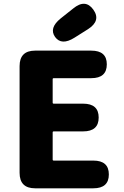

<svg xmlns="http://www.w3.org/2000/svg" viewBox="-20 -1019 670 1039"><path d="M170 0Q86 0 86 -84V-661Q86 -745 170 -745H474Q558 -745 558 -671Q558 -596 474 -596H270Q265 -596 265 -591V-463Q265 -458 270 -458H430Q514 -458 514 -383Q514 -308 430 -308H270Q265 -308 265 -303V-155Q265 -150 270 -150H485Q569 -150 569 -75Q569 0 485 0ZM383 -815Q313 -771 278 -819Q244 -867 308 -919L376 -973Q442 -1027 485 -967Q528 -907 456 -861Z"/></svg>

Font: Resource Han Rounded KR Heavy
Style: Regular
Weight: 900
Designer: Cyano Hao (round all glyphs); Ryoko NISHIZUKA 西塚涼子 (kana, bopomofo & ideographs); Paul D. Hunt (Latin, Greek & Cyrillic)
Foundry: Cyano Hao
Version: 0.990